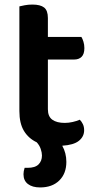

<svg xmlns="http://www.w3.org/2000/svg" viewBox="-20 -626 425 842"><path d="M190 -147Q190 -115 209.5 -101Q229 -87 264 -87Q281 -87 298.5 -91Q316 -95 330 -101Q338 -93 343.5 -81.5Q349 -70 349 -55Q349 -27 326 -8.5Q303 10 253 13Q271 45 271 84Q271 135 240 165.5Q209 196 156 196Q122 196 102.5 181Q83 166 83 138Q83 125 88 110H101Q134 110 149 95Q164 80 164 56Q164 43 158.5 27Q153 11 141 -2Q105 -19 85 -52Q65 -85 65 -139V-598Q73 -600 88.5 -603Q104 -606 122 -606Q157 -606 173.5 -593Q190 -580 190 -547V-464H337Q342 -456 346 -443Q350 -430 350 -415Q350 -389 338 -377Q326 -365 306 -365H190V-147Z"/></svg>

Font: Baloo Da 2 SemiBold
Style: Regular
Weight: 600
Designer: Noopur Datye, Sulekha Rajkumar and Ek Type
Foundry: Ek Type
Version: Version 1.640;hotconv 1.0.111;makeotfexe 2.5.65597; ttfautoh